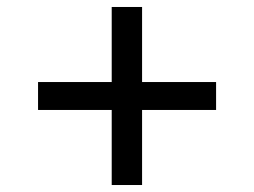

<svg xmlns="http://www.w3.org/2000/svg" viewBox="-20 -640 727 550"><path d="M387 -620H300V-405H89V-325H300V-110H387V-325H599V-405H387Z"/></svg>

Font: Malmofest
Style: Regular
Weight: 400
Designer: Jonny Pinhorn (Poppins), Kolossal
Version: Version 1.004;Glyphs 3.1.2 (3151)